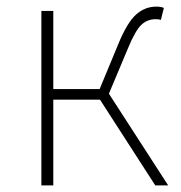

<svg xmlns="http://www.w3.org/2000/svg" viewBox="-20 -560 548 580"><path d="M309 -277 488 0H449L282 -259H141V0H105V-527H141V-291H281L337 -426Q364 -492 391 -516Q418 -540 452 -540Q467 -540 475 -536L466 -500Q460 -502 450 -502Q425 -502 407 -485Q389 -468 367 -415Z"/></svg>

Font: Noto Sans Korean Thin
Style: Regular
Weight: 250
Designer: Ryoko NISHIZUKA  (kana & ideographs); Paul D. Hunt (Latin, Greek & Cyrillic); Wenlong ZHANG  (bopomofo); Sandoll Communi
Foundry: Adobe Systems Incorporated
Version: Version 1.0001;PS 1;hotconv 1.0.78;makeotf.lib2.5.61930